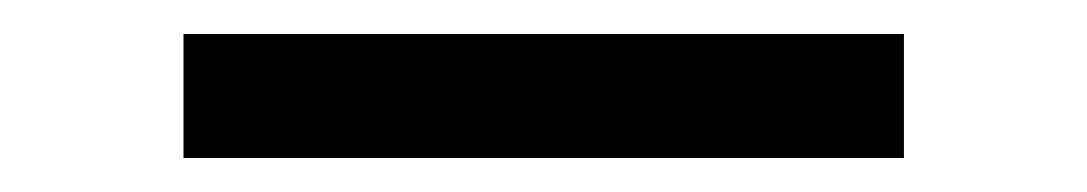

<svg xmlns="http://www.w3.org/2000/svg" viewBox="-20 -20 640 113"><path d="M88 73V0H512V73Z"/></svg>

Font: Monocode
Style: Regular
Weight: 400
Designer: Belleve Invis
Foundry: Belleve Invis
Version: Version 16.1.0; ttfautohint (v1.8.4)